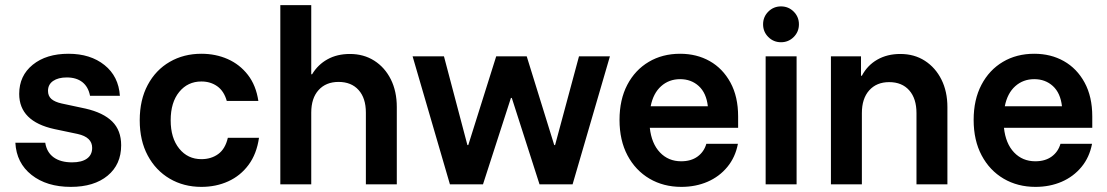

<svg xmlns="http://www.w3.org/2000/svg" viewBox="-20 -720 4326 750"><path d="M256.7 10Q162.5 10 103.3 -36.7Q44.2 -83.3 40 -162.5H156.7Q162.5 -125 189.6 -105.4Q216.7 -85.8 261.7 -85.8Q299.2 -85.8 319.6 -100.4Q340 -115 340 -142.5Q340 -184.2 283.3 -196.7L192.5 -215.8Q55 -245.8 55 -353.3Q55 -424.2 107.9 -467.1Q160.8 -510 247.5 -510Q333.3 -510 388.3 -465.8Q443.3 -421.7 448.3 -345.8H331.7Q325 -380.8 301.7 -399.2Q278.3 -417.5 240.8 -417.5Q207.5 -417.5 187.5 -403.8Q167.5 -390 167.5 -365Q167.5 -345 180.8 -333.3Q194.2 -321.7 220.8 -315.8L314.2 -295.8Q383.3 -280 418.3 -245.4Q453.3 -210.8 453.3 -152.5Q453.3 -77.5 400.4 -33.8Q347.5 10 256.7 10Z M766.7 10Q697.5 10 642.9 -22.1Q588.3 -54.2 557.1 -112.5Q525.8 -170.8 525.8 -250Q525.8 -330 557.1 -388.3Q588.3 -446.7 642.9 -478.3Q697.5 -510 766.7 -510Q822.5 -510 869.6 -489.2Q916.7 -468.3 948.3 -427.5Q980 -386.7 989.2 -325.8H865.8Q855 -364.2 828.8 -382.9Q802.5 -401.7 766.7 -401.7Q713.3 -401.7 680 -360.8Q646.7 -320 646.7 -250Q646.7 -180.8 680 -139.6Q713.3 -98.3 766.7 -98.3Q805 -98.3 832.5 -118.3Q860 -138.3 870 -181.7H991.7Q982.5 -118.3 950.8 -75.8Q919.2 -33.3 871.7 -11.7Q824.2 10 766.7 10Z M1075 0V-700H1195.8V-430H1199.2Q1221.7 -467.5 1259.2 -488.3Q1296.7 -509.2 1346.7 -509.2Q1400.8 -509.2 1442.1 -482.9Q1483.3 -456.7 1506.7 -410Q1530 -363.3 1530 -301.7V0H1409.2V-280Q1409.2 -336.7 1380.8 -368.3Q1352.5 -400 1302.5 -400Q1253.3 -400 1224.6 -368.3Q1195.8 -336.7 1195.8 -280V0Z M1737.5 0 1591.7 -500H1714.2L1805.8 -153.3H1809.2L1918.3 -500H2037.5L2145 -153.3H2148.3L2241.7 -500H2362.5L2216.7 0H2087.5L1979.2 -337.5H1975.8L1866.7 0Z M2641.7 10Q2571.7 10 2517.1 -22.1Q2462.5 -54.2 2431.2 -112.9Q2400 -171.7 2400 -251.7Q2400 -330.8 2430.4 -388.8Q2460.8 -446.7 2514.2 -478.3Q2567.5 -510 2636.7 -510Q2701.7 -510 2752.5 -481.2Q2803.3 -452.5 2833.3 -397.5Q2863.3 -342.5 2863.3 -265V-220.8H2518.3Q2525 -159.2 2557.9 -124.6Q2590.8 -90 2640.8 -90Q2679.2 -90 2704.6 -108.3Q2730 -126.7 2739.2 -158.3H2862.5Q2852.5 -105.8 2821.2 -67.9Q2790 -30 2743.8 -10Q2697.5 10 2641.7 10ZM2521.7 -305H2745Q2739.2 -356.7 2709.6 -383.8Q2680 -410.8 2636.7 -410.8Q2593.3 -410.8 2562.5 -383.3Q2531.7 -355.8 2521.7 -305Z M2970.8 0V-500H3091.7V0ZM3030.8 -555Q3001.7 -555 2981.2 -575.4Q2960.8 -595.8 2960.8 -625Q2960.8 -654.2 2981.2 -674.6Q3001.7 -695 3030.8 -695Q3060 -695 3080.4 -674.6Q3100.8 -654.2 3100.8 -625Q3100.8 -595.8 3080.4 -575.4Q3060 -555 3030.8 -555Z M3225.8 0V-500H3343.3V-424.2H3346.7Q3368.3 -465 3407.1 -487.1Q3445.8 -509.2 3496.7 -509.2Q3551.7 -509.2 3592.9 -482.5Q3634.2 -455.8 3657.5 -409.2Q3680.8 -362.5 3680.8 -301.7V0H3560V-278.3Q3560 -335 3531.7 -367.1Q3503.3 -399.2 3453.3 -399.2Q3404.2 -399.2 3375.4 -367.1Q3346.7 -335 3346.7 -278.3V0Z M4025 10Q3955 10 3900.4 -22.1Q3845.8 -54.2 3814.6 -112.9Q3783.3 -171.7 3783.3 -251.7Q3783.3 -330.8 3813.8 -388.8Q3844.2 -446.7 3897.5 -478.3Q3950.8 -510 4020 -510Q4085 -510 4135.8 -481.2Q4186.7 -452.5 4216.7 -397.5Q4246.7 -342.5 4246.7 -265V-220.8H3901.7Q3908.3 -159.2 3941.2 -124.6Q3974.2 -90 4024.2 -90Q4062.5 -90 4087.9 -108.3Q4113.3 -126.7 4122.5 -158.3H4245.8Q4235.8 -105.8 4204.6 -67.9Q4173.3 -30 4127.1 -10Q4080.8 10 4025 10ZM3905 -305H4128.3Q4122.5 -356.7 4092.9 -383.8Q4063.3 -410.8 4020 -410.8Q3976.7 -410.8 3945.8 -383.3Q3915 -355.8 3905 -305Z"/></svg>

Font: Funnel Sans SemiBold
Style: Regular
Weight: 600
Designer: NORD ID, Kristian Moeller
Foundry: Dicotype
Version: Version 1.000